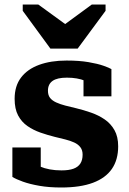

<svg xmlns="http://www.w3.org/2000/svg" viewBox="-20 -822 575 853"><path d="M204 -606H325L449 -774V-802H388L227 -684L311 -685L150 -802H81V-774ZM347 -135Q347 -155 337 -168Q327 -181 309.5 -189Q292 -197 270 -202.5Q248 -208 223 -214Q191 -222 159.5 -233Q128 -244 102 -262Q76 -280 60.5 -309Q45 -338 45 -383Q45 -440 73.5 -477.5Q102 -515 154 -534Q206 -553 276 -553Q332 -553 373 -546Q414 -539 439.5 -530Q465 -521 475 -515V-394H351V-490Q366 -491 374 -487.5Q382 -484 385 -477.5Q388 -471 387.5 -463Q387 -455 385 -447Q373 -457 357 -463.5Q341 -470 321 -473.5Q301 -477 277 -477Q234 -477 213.5 -462.5Q193 -448 193 -419Q193 -399 202.5 -387Q212 -375 229.5 -367Q247 -359 270 -353Q293 -347 319 -341Q352 -333 385 -321.5Q418 -310 445 -291.5Q472 -273 488.5 -244Q505 -215 505 -172Q505 -112 477 -71.5Q449 -31 393 -10Q337 11 252 11Q198 11 155 3.5Q112 -4 81.5 -15Q51 -26 35 -36V-167H161V-40Q143 -46 132.5 -55.5Q122 -65 118.5 -75Q115 -85 117.5 -91.5Q120 -98 127 -99Q140 -90 158.5 -82Q177 -74 201 -69.5Q225 -65 253 -65Q286 -65 306.5 -72.5Q327 -80 337 -95.5Q347 -111 347 -135Z"/></svg>

Font: Roboto Serif SemiCondensed
Style: Bold
Weight: 700
Width: 4
Designer: Greg Gazdowicz
Foundry: Commercial Type
Version: Version 1.007